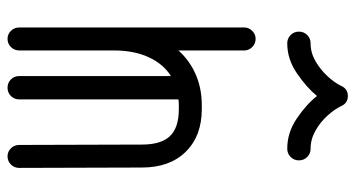

<svg xmlns="http://www.w3.org/2000/svg" viewBox="-237 -706 944 510"><g transform="rotate(90 235.0 -451.0)"><path d="M114 -30Q114 -17 105 -8Q96 1 83 1Q71 1 62 -8Q53 -17 53 -30V-628Q53 -640 62 -649Q71 -658 83 -658Q96 -658 105 -649Q114 -640 114 -628V-453Q141 -483 178 -499Q215 -515 259 -515H270Q341 -515 383 -472.5Q425 -430 425 -356L426 -30Q426 -17 417 -8Q408 1 395 1Q383 1 374 -8Q365 -17 365 -30L364 -356Q364 -407 341.5 -430.5Q319 -454 270 -454H259Q251 -454 244 -453V-30Q244 -17 235 -8Q226 1 213 1Q200 1 191 -8Q182 -17 182 -30V-433Q150 -413 132 -374Q114 -335 114 -281ZM208 -885Q216 -903 235 -903Q254 -903 262 -885Q270 -868 287 -849Q304 -830 327 -817Q350 -804 375 -804Q388 -804 397 -795Q406 -786 406 -773Q406 -760 397 -751Q388 -742 375 -742Q332 -742 294.5 -767.5Q257 -793 235 -821Q212 -793 174.5 -767.5Q137 -742 95 -742Q82 -742 73 -751Q64 -760 64 -773Q64 -786 73 -795Q82 -804 95 -804Q120 -804 142.5 -817Q165 -830 182.5 -849Q200 -868 208 -885Z"/></g></svg>

Font: Libertine Sup Medium
Style: Regular
Weight: 500
Designer: Bastien Sozeau
Foundry: NBR — Bastien Sozeau
Version: Version 2.003; ttfautohint (v1.8.4.7-5d5b);gftools[0.9.33]